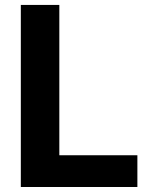

<svg xmlns="http://www.w3.org/2000/svg" viewBox="-20 -747 607 767"><path d="M63.2 0H528.8V-126.8H217V-727.3H63.2Z"/></svg>

Font: Karasuma Gothic
Style: Bold
Weight: 700
Designer: Rasmus Andersson / Ryoko Nishizuka
Foundry: Genbu
Version: Version 1.00